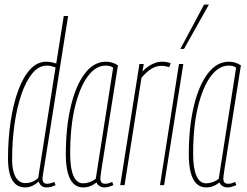

<svg xmlns="http://www.w3.org/2000/svg" viewBox="-20 -810 1081 840"><path d="M183 10Q174 10 167.5 7Q161 4 156.5 -2Q152 -8 149 -16Q142 -9 132.5 -3Q123 3 112.5 6.5Q102 10 90 10Q65 10 48.5 -4Q32 -18 23.5 -46Q15 -74 15 -116Q15 -202 26.5 -278.5Q38 -355 59.5 -414Q81 -473 112 -506.5Q143 -540 182 -540Q193 -540 203.5 -538Q214 -536 226 -532L259 -740H278Q259 -618 243.5 -522.5Q228 -427 217 -355Q206 -283 197.5 -231Q189 -179 183.5 -144Q178 -109 174.5 -87Q171 -65 169 -53Q167 -41 166.5 -36.5Q166 -32 166 -30Q166 -17 171 -11.5Q176 -6 186 -6Q194 -6 202.5 -8.5Q211 -11 218 -14L223 0Q213 5 202.5 7.5Q192 10 183 10ZM90 -9Q108 -9 122 -15Q136 -21 147 -31L223 -515Q212 -519 203.5 -521Q195 -523 185 -523Q150 -523 122 -489.5Q94 -456 74 -398Q54 -340 43.5 -266.5Q33 -193 33 -112Q33 -81 39.5 -57.5Q46 -34 59 -21.5Q72 -9 90 -9Z M436 10Q428 10 421 7Q414 4 409 -1Q404 -6 402 -12Q395 -6 386 -1Q377 4 367 7Q357 10 344 10Q319 10 302 -6Q285 -22 276.5 -54.5Q268 -87 268 -135Q268 -252 289.5 -343.5Q311 -435 350.5 -487.5Q390 -540 443 -540Q450 -540 457 -539Q464 -538 471 -536Q478 -534 484 -531Q490 -528 496 -524Q474 -387 460 -297.5Q446 -208 437.5 -155Q429 -102 425 -76Q421 -50 420 -41Q419 -32 419 -30Q419 -18 424 -12Q429 -6 440 -6Q448 -6 455 -8Q462 -10 471 -14L476 0Q467 4 457 7Q447 10 436 10ZM399 -28 475 -514Q468 -519 460.5 -521Q453 -523 442 -523Q399 -523 364 -476Q329 -429 308 -342.5Q287 -256 287 -137Q287 -73 301.5 -40.5Q316 -8 343 -8Q353 -8 363 -10.5Q373 -13 382.5 -17.5Q392 -22 399 -28Z M609 -530 603 -497Q615 -510 629 -519.5Q643 -529 658 -534.5Q673 -540 688 -540Q699 -540 708.5 -538.5Q718 -537 727 -533L720 -516Q711 -519 702.5 -520.5Q694 -522 685 -522Q665 -522 644 -510Q623 -498 599 -470L525 0H506L590 -530Z M698 0H680L763 -530H782ZM769 -596 873 -790H894L785 -596Z M974 10Q966 10 959 7Q952 4 947 -1Q942 -6 940 -12Q933 -6 924 -1Q915 4 905 7Q895 10 882 10Q857 10 840 -6Q823 -22 814.5 -54.5Q806 -87 806 -135Q806 -252 827.5 -343.5Q849 -435 888.5 -487.5Q928 -540 981 -540Q988 -540 995 -539Q1002 -538 1009 -536Q1016 -534 1022 -531Q1028 -528 1034 -524Q1012 -387 998 -297.5Q984 -208 975.5 -155Q967 -102 963 -76Q959 -50 958 -41Q957 -32 957 -30Q957 -18 962 -12Q967 -6 978 -6Q986 -6 993 -8Q1000 -10 1009 -14L1014 0Q1005 4 995 7Q985 10 974 10ZM937 -28 1013 -514Q1006 -519 998.5 -521Q991 -523 980 -523Q937 -523 902 -476Q867 -429 846 -342.5Q825 -256 825 -137Q825 -73 839.5 -40.5Q854 -8 881 -8Q891 -8 901 -10.5Q911 -13 920.5 -17.5Q930 -22 937 -28Z"/></svg>

Font: Georama ExtraCondensed Thin
Style: Italic
Weight: 100
Width: 2
Italic angle: -9°
Designer: Jean-Baptiste Levee
Foundry: Production Type
Version: Version 1.001